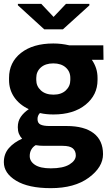

<svg xmlns="http://www.w3.org/2000/svg" viewBox="-23 -764 572 998"><path d="M515 -453H454.5Q469 -432 476.5 -408.8Q484 -385.5 484 -359V-348Q484 -270 421.5 -219.5Q359 -169 255 -169Q235.5 -169 218.2 -170.8Q201 -172.5 184.5 -176.5Q178 -169.5 175 -162Q172 -154.5 172 -145Q172 -124 187.8 -116.5Q203.5 -109 234 -109H323.5Q415 -109 463.8 -71.5Q512.5 -34 512.5 37.5Q512.5 105 438.5 159.5Q364.5 214 241 214Q124.5 214 60.8 175.2Q-3 136.5 -3 79Q-3 36 23 6Q49 -24 92 -43Q81 -54.5 75.2 -69.2Q69.5 -84 69.5 -103Q69.5 -134 84.8 -156.2Q100 -178.5 126.5 -196.5Q76.5 -220.5 50.2 -259.8Q24 -299 24 -348V-359Q24 -440 86.2 -489Q148.5 -538 254 -538Q276.5 -538 296.8 -535.5Q317 -533 336.5 -528.5H514ZM165.5 -348Q165.5 -316 189.5 -294Q213.5 -272 255 -272Q295.5 -272 319 -294Q342.5 -316 342.5 -348V-359Q342.5 -392 318.8 -413.2Q295 -434.5 254 -434.5Q213 -434.5 189.2 -413.2Q165.5 -392 165.5 -359ZM207 -6Q194.5 -6 183.8 -6.8Q173 -7.5 162.5 -9.5Q148 -1 139.8 13.5Q131.5 28 131.5 47Q131.5 75 159 93Q186.5 111 241 111Q305 111 338 90.8Q371 70.5 371 44Q371 20.5 355.5 7.2Q340 -6 302 -6ZM304 -611.5H207L70 -736.5V-744H191.5L255.5 -676L320 -744H441.5V-736Z"/></svg>

Font: Roberto Sans
Style: Bold
Weight: 700
Designer: Google (font) & Cristiano Sobral (main changes)
Version: Version 1.000;October 12, 2021;FontCreator 14.0.0.2814 64-bi